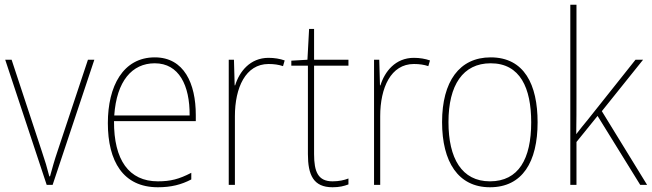

<svg xmlns="http://www.w3.org/2000/svg" viewBox="-20 -780 2750 810"><path d="M177 0H202L378 -528H351L223 -143C209 -102 201 -72 191 -36H188C179 -72 170 -102 156 -143L29 -528H2Z M633 -538C499 -538 435 -416 435 -261C435 -100 499 10 646 10C702 10 745 -1 787 -23V-51C735 -24 699 -15 646 -15C524 -15 460 -105 461 -269H806V-295C806 -427 757 -538 633 -538ZM633 -513C735 -513 781 -420 780 -293H462C472 -438 537 -513 633 -513Z M1113 -536C1035 -536 990 -478 972 -420H970L967 -528H945V0H971V-290C971 -410 1016 -510 1113 -510C1137 -510 1156 -507 1174 -501L1181 -525C1161 -532 1138 -536 1113 -536Z M1383 -15C1322 -15 1305 -55 1305 -130V-503H1450V-528H1305V-658H1284L1277 -528L1209 -524V-503H1279V-130C1279 -42 1302 10 1383 10C1412 10 1431 5 1450 -2V-27C1432 -20 1410 -15 1383 -15Z M1726 -536C1648 -536 1603 -478 1585 -420H1583L1580 -528H1558V0H1584V-290C1584 -410 1629 -510 1726 -510C1750 -510 1769 -507 1787 -501L1794 -525C1774 -532 1751 -536 1726 -536Z M2248 -264C2248 -423 2192 -538 2050 -538C1918 -538 1845 -436 1845 -265C1845 -97 1913 10 2047 10C2184 10 2248 -97 2248 -264ZM1872 -265C1872 -421 1933 -513 2050 -513C2175 -513 2221 -408 2221 -264C2221 -110 2168 -15 2047 -15C1928 -15 1872 -112 1872 -265Z M2412 -376V-760H2386V0H2412V-181L2501 -291L2681 0H2710L2519 -311L2693 -528H2661L2459 -274C2441 -252 2430 -239 2411 -214C2412 -271 2412 -318 2412 -376Z"/></svg>

Font: Noto Sans Devanagari SemiCondensed Thin
Style: Regular
Weight: 100
Width: 4
Designer: Jelle Bosma - Monotype Design Team
Foundry: Monotype Imaging Inc.
Version: Version 2.004